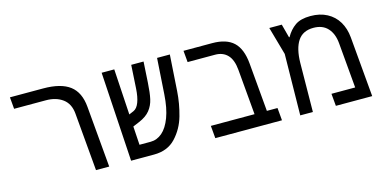

<svg xmlns="http://www.w3.org/2000/svg" viewBox="-63 -939 2526 1263"><g transform="rotate(-15 1200.0 -307.0)"><path d="M264.5 -529H48L41 -609H267Q387.5 -609 448.2 -563Q509 -517 517.5 -416L554 0H464L429.5 -394.5Q423.5 -462.5 378.2 -495.8Q333 -529 264.5 -529Z M665.5 -609H751.5L770.5 -297L803 -311Q826.5 -321.5 840.2 -357.2Q854 -393 857.5 -450L867 -609H951L942.5 -467.5Q938.5 -399 929.2 -357.8Q920 -316.5 894.8 -284.8Q869.5 -253 819.5 -232L775.5 -213.5L783.5 -87H859.5Q903 -87 938.5 -117.5Q974 -148 997.5 -210.2Q1021 -272.5 1027 -365L1043 -609H1130L1114 -363.5Q1108.5 -280 1085.5 -199Q1062.5 -118 1007.2 -59Q952 0 859.5 0H703Z M1417.5 -530.5H1230L1223 -609H1418.5Q1514.5 -609 1563.5 -563Q1612.5 -517 1621.5 -416L1650.5 -85.5H1723L1730.5 0H1276.5L1269 -85.5H1566.5L1539.5 -394.5Q1533.5 -464 1501.8 -497.2Q1470 -530.5 1417.5 -530.5Z M2309 -409.5 2345 0H2097.5L2090 -84H2251.5L2224.5 -391.5Q2219 -457.5 2184.2 -495.8Q2149.5 -534 2087 -534Q2014.5 -534 1980.2 -482.2Q1946 -430.5 1944.5 -333.5L1941 0H1855L1861 -417L1807 -608H1892L1916.5 -516L1920 -515Q1945.5 -561 1983.5 -587.5Q2021.5 -614 2088 -614Q2152.5 -614 2200.5 -588.5Q2248.5 -563 2276 -517Q2303.5 -471 2309 -409.5Z"/></g></svg>

Font: JuliaMono
Style: Italic
Weight: 400
Italic angle: -9°
Monospace: yes
Designer: cormullion
Foundry: corm
Version: Version 0.057; ttfautohint (v1.8.4)